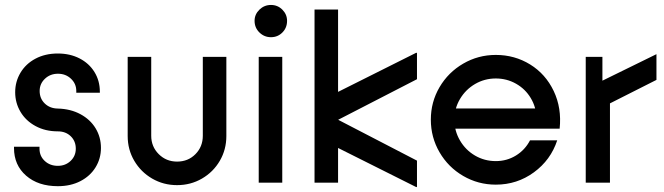

<svg xmlns="http://www.w3.org/2000/svg" viewBox="-20 -745 2709 783"><path d="M37.1 -141.3V-146.5H141.1V-138.5Q141.1 -108.5 162.5 -88.6Q183.9 -68.7 215.9 -68.7Q246.9 -68.7 268 -88.8Q289.1 -109 289.1 -138.5Q289.1 -169.5 268.5 -189.4Q247.9 -209.3 215.9 -209.3Q164.7 -209.3 124.9 -230.9Q85.1 -252.5 63.5 -289Q41.9 -325.5 41.9 -368.9Q41.9 -412.2 63.5 -448.4Q85.1 -484.7 124.6 -505.7Q164.2 -526.8 215.9 -526.8Q265.3 -526.8 304.2 -506.9Q343.1 -487 365.1 -451.5Q387.2 -415.9 387.2 -370.8V-366.7H291.1V-374.1Q291.1 -403.5 269.5 -423.9Q247.9 -444.3 216.4 -444.3Q184.9 -444.3 163.3 -423.9Q141.7 -403.5 141.7 -374.1Q141.7 -343.1 162.6 -322.9Q183.5 -302.7 215.9 -302.3Q268.1 -300.9 308.1 -279.3Q348.1 -257.7 369.9 -221.7Q391.7 -185.6 391.7 -141.7Q391.7 -98.4 369.7 -62.6Q347.7 -26.9 307.9 -6.3Q268.1 14.3 215.9 14.3Q135.6 14.3 86.4 -28.7Q37.1 -71.7 37.1 -141.3Z M500.7 -190.4V-513H596.7V-191.5Q596.7 -147.1 627.2 -116.6Q657.8 -86 702.1 -86Q747 -86 777 -116.3Q807.1 -146.6 807.1 -191.5V-513H903.1V-190.4Q903.1 -134.9 876.4 -89.2Q849.7 -43.4 803.6 -16.7Q757.6 10 702.1 10Q646.7 10 600.6 -16.7Q554.6 -43.4 527.6 -89.2Q500.7 -134.9 500.7 -190.4Z M1131.1 -513V0H1035.1V-513ZM1018.2 -660.1Q1018.2 -686.4 1037.9 -705.6Q1057.7 -724.8 1085 -724.8Q1112.3 -724.8 1131.5 -705.6Q1150.7 -686.3 1150.7 -660.1Q1150.7 -631.8 1131.7 -612.6Q1112.7 -593.3 1085 -593.3Q1057.7 -593.3 1037.9 -612.6Q1018.2 -631.8 1018.2 -660.1Z M1271.2 -185.4V-326.5L1677.9 -530.1L1680.5 -528.6V-422L1359.1 -256.5L1680.5 -89.9V16.7L1677.9 18.2ZM1262.7 -706H1358.7V0H1262.7Z M1737 -257Q1737 -329 1772.5 -389.5Q1808 -450 1869 -485.5Q1930 -521 2002 -521Q2078.9 -521 2142 -482.1Q2205.1 -443.1 2238.1 -373.8Q2271.1 -304.4 2262.3 -220.3H1784.5V-302.8H2200L2167.6 -263.8Q2166.9 -307.7 2144.6 -344.9Q2122.4 -382.1 2084.6 -403.5Q2046.8 -425 2002 -425Q1956.2 -425 1917.5 -402.5Q1878.8 -379.9 1855.9 -341.3Q1833 -302.6 1833 -256.8Q1833 -211.1 1855.9 -172Q1878.7 -133 1917.3 -110.5Q1955.9 -88 2002 -88Q2047.1 -88 2084.1 -110.8Q2121.1 -133.5 2141.5 -172.7H2252.4Q2225.9 -92.3 2157.3 -42.2Q2088.7 8 2002 8Q1930 8 1869 -27.5Q1808 -63 1772.5 -124Q1737 -185 1737 -257Z M2368.7 -513H2436.7V-416L2657.1 -524.1V-419.2L2467.5 -323.4V0H2368.7Z"/></svg>

Font: Lineal Thin
Style: Regular
Weight: 200
Designer: Created by Frank Adebiaye with contributions from Anton Moglia & Ariel Martín Pérez
Created by Frank ADEBIAYE with FontF
Foundry: Velvetyne Type Foundry
Version: Version 2.000;Glyphs 3.2 (3227)